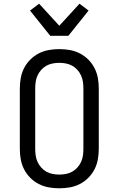

<svg xmlns="http://www.w3.org/2000/svg" viewBox="-20 -1008 640 1036"><path d="M300 8Q271 8 243 3Q215 -2 189.5 -15Q164 -28 143.5 -48.5Q123 -69 110 -94.5Q97 -120 92 -148Q87 -176 87 -205V-530Q87 -559 92 -587Q97 -615 110 -640.5Q123 -666 143.5 -686.5Q164 -707 189.5 -720Q215 -733 243 -738Q271 -743 300 -743Q329 -743 357 -738Q385 -733 410.5 -720Q436 -707 456.5 -686.5Q477 -666 490 -640.5Q503 -615 508 -587Q513 -559 513 -530V-205Q513 -176 508 -148Q503 -120 490 -94.5Q477 -69 456.5 -48.5Q436 -28 410.5 -15Q385 -2 357 3Q329 8 300 8ZM300 -66Q318 -66 336 -69.5Q354 -73 369.5 -81.5Q385 -90 397.5 -104Q410 -118 417.5 -134.5Q425 -151 427.5 -169Q430 -187 430 -205V-530Q430 -548 427.5 -566Q425 -584 417.5 -600.5Q410 -617 397.5 -631Q385 -645 369.5 -653.5Q354 -662 336 -665.5Q318 -669 300 -669Q282 -669 264 -665.5Q246 -662 230.5 -653.5Q215 -645 202.5 -631Q190 -617 182.5 -600.5Q175 -584 172.5 -566Q170 -548 170 -530V-205Q170 -187 172.5 -169Q175 -151 182.5 -134.5Q190 -118 202.5 -104Q215 -90 230.5 -81.5Q246 -73 264 -69.5Q282 -66 300 -66ZM251 -815 142 -951 191 -988 300 -869 409 -988 458 -951 349 -815Z"/></svg>

Font: Iosevka Etoile
Style: Regular
Weight: 400
Designer: Belleve Invis
Foundry: Belleve Invis
Version: Version 33.2.4